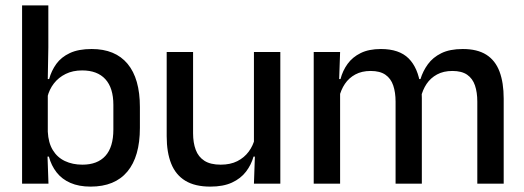

<svg xmlns="http://www.w3.org/2000/svg" viewBox="-20 -682 1946 713"><path d="M316.5 11Q273 11 241.5 -2.8Q210 -16.5 190.2 -41.8Q170.5 -67 161.5 -100.5H129L157.5 -193Q159.5 -152 176 -124.8Q192.5 -97.5 221 -84Q249.5 -70.5 286 -70.5Q342 -70.5 371.5 -103.2Q401 -136 401 -201V-292.5Q401 -355.5 371.2 -388Q341.5 -420.5 285 -420.5Q250.5 -420.5 224 -407.5Q197.5 -394.5 180.2 -372.2Q163 -350 156 -321.5L134.5 -388.5H162.5Q171 -419.5 189.2 -444.8Q207.5 -470 239.5 -485Q271.5 -500 320.5 -500Q408 -500 453.8 -445Q499.5 -390 499.5 -284.5V-207Q499.5 -100.5 453 -44.8Q406.5 11 316.5 11ZM160 0H62V-662H159.5V-506L157 -365.5L157.5 -348.5V-145.5L156 -114.5Z M599 -489H697V-187Q697 -152 706.8 -125.8Q716.5 -99.5 739 -85Q761.5 -70.5 799.5 -70.5Q835.5 -70.5 861.2 -83.5Q887 -96.5 903.5 -118.8Q920 -141 926.5 -168.5L942.5 -100.5H921.5Q913 -70 893.5 -44.5Q874 -19 841.5 -4Q809 11 761 11Q704 11 668.2 -10.8Q632.5 -32.5 615.8 -74.2Q599 -116 599 -176ZM923 -489H1021V0H923L927 -114.5L923 -120.5Z M1850.5 0H1752.5V-304.5Q1752.5 -339 1743.8 -364.8Q1735 -390.5 1714.8 -404.5Q1694.5 -418.5 1660 -418.5Q1627 -418.5 1603 -405.5Q1579 -392.5 1564.2 -370.5Q1549.5 -348.5 1543 -320.5L1530 -388.5H1541.5Q1550.5 -418 1569 -443.5Q1587.5 -469 1619 -484.5Q1650.5 -500 1698.5 -500Q1752.5 -500 1786 -478.8Q1819.5 -457.5 1835 -416.2Q1850.5 -375 1850.5 -315.5ZM1243 0H1145V-489H1243L1239 -374.5L1243 -368.5ZM1546.5 0H1449V-304.5Q1449 -339 1440.2 -364.8Q1431.5 -390.5 1411.2 -404.5Q1391 -418.5 1356.5 -418.5Q1323.5 -418.5 1299.5 -405.5Q1275.5 -392.5 1260.8 -370.5Q1246 -348.5 1239.5 -320.5L1223.5 -388.5H1244.5Q1252.5 -419.5 1270.8 -444.8Q1289 -470 1319.5 -485Q1350 -500 1394.5 -500Q1462.5 -500 1497.5 -465Q1532.5 -430 1541.5 -363Q1544 -353.5 1545.2 -341.5Q1546.5 -329.5 1546.5 -318Z"/></svg>

Font: Anek Devanagari Medium
Style: Regular
Weight: 500
Designer: Kailash Malviya (Devanagari) & Yesha Goshar (Latin)
Foundry: Ek Type
Version: Version 1.003